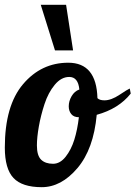

<svg xmlns="http://www.w3.org/2000/svg" viewBox="-27 -770 562 796"><path d="M256 -510Q373 -510 377 -363Q386 -354 406 -354Q434 -354 468.5 -377Q503 -400 511 -403L515 -382Q465 -319 374 -294Q361 -152 294 -73Q227 6 146 6Q65 6 29 -32Q-7 -70 -7 -158Q-7 -332 68.5 -421Q144 -510 256 -510ZM193 -91Q222 -91 245 -120Q268 -149 281 -190.5Q294 -232 300 -284Q279 -284 268.5 -297Q258 -310 258 -329Q258 -351 270 -371.5Q282 -392 302 -399Q297 -451 260 -451Q227 -451 200 -418.5Q173 -386 157.5 -338.5Q142 -291 134 -245.5Q126 -200 126 -167Q126 -125 143.5 -108Q161 -91 193 -91ZM201 -561 142 -750H247L276 -561Z"/></svg>

Font: Lobster 1.3
Style: Regular
Weight: 400
Designer: Pablo Impallari
Foundry: Pablo Impallari. www.impallari.com
Version: Version 1.003 2010